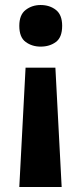

<svg xmlns="http://www.w3.org/2000/svg" viewBox="-20 -566 326 766"><path d="M82 -296H201L226 180H57ZM228 -463Q228 -417 203 -398.5Q178 -380 142 -380Q108 -380 82.5 -398.5Q57 -417 57 -463Q57 -507 82.5 -526.5Q108 -546 142 -546Q178 -546 203 -526.5Q228 -507 228 -463Z"/></svg>

Font: Noto Sans Armenian
Style: Bold
Weight: 700
Version: Version 2.007